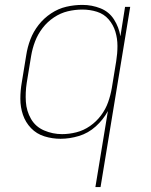

<svg xmlns="http://www.w3.org/2000/svg" viewBox="-20 -558 616 783"><path d="M369 205H390L511 -530H490L471 -410Q465 -447 445 -478.5Q425 -510 390 -524Q355 -538 316 -538Q283 -538 250.5 -530.5Q218 -523 188.5 -503.5Q159 -484 137.5 -456.5Q116 -429 104 -397.5Q92 -366 87 -333L69 -223Q63 -189 63 -155Q63 -121 73.5 -90Q84 -59 106.5 -35.5Q129 -12 161 -2Q193 8 227 8Q264 8 302 -3.5Q340 -15 370.5 -42.5Q401 -70 420 -105ZM233 -11Q195 -11 160 -26Q125 -41 106.5 -73Q88 -105 85.5 -143Q83 -181 89 -220L107 -330Q112 -360 123 -389Q134 -418 153.5 -443.5Q173 -469 200 -487Q227 -505 256.5 -512Q286 -519 316 -519Q347 -519 375.5 -510Q404 -501 423 -479Q442 -457 450.5 -429Q459 -401 459 -370.5Q459 -340 454 -309L436 -199Q431 -170 421 -141.5Q411 -113 392 -87.5Q373 -62 347 -44Q321 -26 291.5 -18.5Q262 -11 233 -11Z"/></svg>

Font: Iosevka Sparkle Thin Oblique
Style: Regular
Weight: 100
Italic angle: -9°
Designer: Belleve Invis
Foundry: Belleve Invis
Version: Version 4.5.0; ttfautohint (v1.8.3)